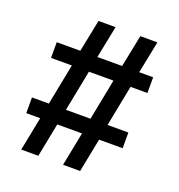

<svg xmlns="http://www.w3.org/2000/svg" viewBox="-128 -812 856 919"><g transform="rotate(20 300.0 -352.5)"><path d="M81 0 115 -172H44V-252H130L171 -461H65V-541H185L218 -705H305L272 -541H398L431 -705H518L485 -541H556V-461H470L429 -252H535V-172H415L381 0H294L328 -172H202L168 0ZM217 -252H342L383 -461H258Z"/></g></svg>

Font: NunitoSans3
Style: Bold
Weight: 700
Designer: Vernon Adams
Foundry: Vernon Adams
Version: Version 3.101;gftools[0.9.27]